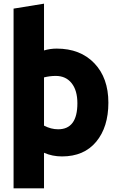

<svg xmlns="http://www.w3.org/2000/svg" viewBox="-20 -821 638 1047"><path d="M54 -774 220 -801V-546Q254 -556 289 -556Q418 -556 494.5 -476Q571 -396 571 -261Q571 -128 504.5 -48Q438 32 318 32Q265 32 220 12V206H54ZM220 -399V-136Q258 -116 297 -116Q402 -116 402 -258Q402 -328 370.5 -367.5Q339 -407 284 -407Q252 -407 220 -399Z"/></svg>

Font: Repo
Style: ExtraBold
Weight: 800
Designer: Stefan Peev
Foundry: Context Ltd
Version: Version 001.000